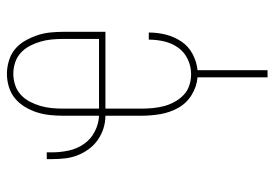

<svg xmlns="http://www.w3.org/2000/svg" viewBox="-136 -432 773 540"><g transform="rotate(-90 250.0 -161.5)"><path d="M303 205V8Q277 6 253.5 -8.5Q230 -23 217 -46.5Q204 -70 199.5 -96.5Q195 -123 195 -150V-251Q177 -251 159.5 -256.5Q142 -262 127 -272.5Q112 -283 101 -298Q90 -313 83.5 -330Q77 -347 75 -365Q73 -383 73 -401V-416H92V-401Q92 -378 97 -354.5Q102 -331 115.5 -311.5Q129 -292 150.5 -281Q172 -270 195 -269V-370Q195 -389 197 -407.5Q199 -426 204.5 -443.5Q210 -461 220 -477.5Q230 -494 244 -505.5Q258 -517 276 -522.5Q294 -528 313 -528Q331 -528 349.5 -522.5Q368 -517 382 -505.5Q396 -494 405.5 -477.5Q415 -461 421 -443.5Q427 -426 429 -407.5Q431 -389 431 -370V-251H215V-150Q215 -134 216.5 -118Q218 -102 222 -86.5Q226 -71 234 -56.5Q242 -42 253.5 -31Q265 -20 280.5 -15Q296 -10 312 -10Q334 -10 354 -19.5Q374 -29 386.5 -46.5Q399 -64 404 -85.5Q409 -107 409 -128V-129H429V-128Q429 -104 423 -80.5Q417 -57 403.5 -37Q390 -17 368 -5.5Q346 6 323 8V205ZM215 -269H411V-370Q411 -386 409.5 -402Q408 -418 403.5 -433.5Q399 -449 391.5 -463.5Q384 -478 372 -489Q360 -500 344.5 -505Q329 -510 313 -510Q297 -510 281.5 -505Q266 -500 254 -489Q242 -478 234.5 -463.5Q227 -449 222.5 -433.5Q218 -418 216.5 -402Q215 -386 215 -370Z"/></g></svg>

Font: Iosevka Curly Slab Thin
Style: Regular
Weight: 100
Monospace: yes
Designer: Belleve Invis
Foundry: Belleve Invis
Version: Version 22.1.2; ttfautohint (v1.8.4)